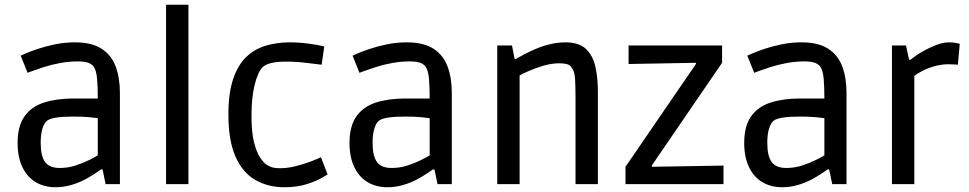

<svg xmlns="http://www.w3.org/2000/svg" viewBox="-20 -774 4071 807"><path d="M213 13Q166 13 130 -8.5Q94 -30 74 -72Q54 -114 54 -173Q54 -244 83 -285Q112 -326 165 -343Q218 -360 289 -360H391Q391 -409 388 -443.5Q385 -478 373 -495Q363 -507 346.5 -511.5Q330 -516 309 -516Q270 -516 232.5 -509Q195 -502 164 -492Q133 -482 114.5 -475Q96 -468 96 -468L67 -540Q67 -540 86 -548.5Q105 -557 137.5 -568Q170 -579 210.5 -587.5Q251 -596 295 -596Q365 -596 406.5 -569.5Q448 -543 466 -495Q484 -447 484 -383V0H424L411 -62H405Q396 -56 377.5 -43.5Q359 -31 334 -18Q309 -5 278 4Q247 13 213 13ZM231 -68Q266 -68 298 -78.5Q330 -89 355 -101.5Q380 -114 391 -121V-277Q380 -279 354 -281.5Q328 -284 287 -284Q198 -284 177 -266Q165 -256 158 -232Q151 -208 151 -174Q151 -118 169.5 -93Q188 -68 231 -68Z M678 0V-754H772V0Z M1175 13Q1106 13 1052.5 -18Q999 -49 969.5 -116.5Q940 -184 940 -293Q940 -383 960 -442Q980 -501 1015 -534.5Q1050 -568 1097 -582Q1144 -596 1197 -596Q1238 -596 1278 -590.5Q1318 -585 1343 -579L1332 -502Q1311 -504 1269.5 -509.5Q1228 -515 1182 -515Q1144 -515 1119.5 -509Q1095 -503 1082 -490Q1063 -469 1050 -416Q1037 -363 1037 -288Q1037 -219 1047.5 -177Q1058 -135 1072.5 -113Q1087 -91 1099 -83Q1107 -77 1120 -72Q1133 -67 1158 -67Q1186 -67 1216 -74Q1246 -81 1271.5 -90Q1297 -99 1313 -106Q1329 -113 1329 -113L1357 -41Q1357 -41 1334.5 -27.5Q1312 -14 1271 -0.5Q1230 13 1175 13Z M1608 13Q1561 13 1525 -8.5Q1489 -30 1469 -72Q1449 -114 1449 -173Q1449 -244 1478 -285Q1507 -326 1560 -343Q1613 -360 1684 -360H1786Q1786 -409 1783 -443.5Q1780 -478 1768 -495Q1758 -507 1741.5 -511.5Q1725 -516 1704 -516Q1665 -516 1627.5 -509Q1590 -502 1559 -492Q1528 -482 1509.5 -475Q1491 -468 1491 -468L1462 -540Q1462 -540 1481 -548.5Q1500 -557 1532.5 -568Q1565 -579 1605.5 -587.5Q1646 -596 1690 -596Q1760 -596 1801.5 -569.5Q1843 -543 1861 -495Q1879 -447 1879 -383V0H1819L1806 -62H1800Q1791 -56 1772.5 -43.5Q1754 -31 1729 -18Q1704 -5 1673 4Q1642 13 1608 13ZM1626 -68Q1661 -68 1693 -78.5Q1725 -89 1750 -101.5Q1775 -114 1786 -121V-277Q1775 -279 1749 -281.5Q1723 -284 1682 -284Q1593 -284 1572 -266Q1560 -256 1553 -232Q1546 -208 1546 -174Q1546 -118 1564.5 -93Q1583 -68 1626 -68Z M2070 0V-583H2132L2143 -526H2148Q2158 -532 2179.5 -543.5Q2201 -555 2229.5 -567.5Q2258 -580 2291 -588Q2324 -596 2357 -596Q2413 -596 2442.5 -568.5Q2472 -541 2482.5 -493.5Q2493 -446 2493 -387V0H2399V-358Q2399 -414 2397 -443.5Q2395 -473 2384 -488Q2377 -501 2362.5 -504.5Q2348 -508 2332 -508Q2298 -508 2263 -497.5Q2228 -487 2201 -475Q2174 -463 2164 -457V0Z M2609 0V-73L2905 -505V-510L2622 -505V-583H3015V-510L2720 -79V-73L3021 -78V0Z M3267 13Q3220 13 3184 -8.5Q3148 -30 3128 -72Q3108 -114 3108 -173Q3108 -244 3137 -285Q3166 -326 3219 -343Q3272 -360 3343 -360H3445Q3445 -409 3442 -443.5Q3439 -478 3427 -495Q3417 -507 3400.5 -511.5Q3384 -516 3363 -516Q3324 -516 3286.5 -509Q3249 -502 3218 -492Q3187 -482 3168.5 -475Q3150 -468 3150 -468L3121 -540Q3121 -540 3140 -548.5Q3159 -557 3191.5 -568Q3224 -579 3264.5 -587.5Q3305 -596 3349 -596Q3419 -596 3460.5 -569.5Q3502 -543 3520 -495Q3538 -447 3538 -383V0H3478L3465 -62H3459Q3450 -56 3431.5 -43.5Q3413 -31 3388 -18Q3363 -5 3332 4Q3301 13 3267 13ZM3285 -68Q3320 -68 3352 -78.5Q3384 -89 3409 -101.5Q3434 -114 3445 -121V-277Q3434 -279 3408 -281.5Q3382 -284 3341 -284Q3252 -284 3231 -266Q3219 -256 3212 -232Q3205 -208 3205 -174Q3205 -118 3223.5 -93Q3242 -68 3285 -68Z M3729 0V-583H3788L3801 -523H3807Q3807 -523 3822 -534.5Q3837 -546 3862 -560Q3887 -574 3915.5 -585Q3944 -596 3969 -596Q3987 -596 4000.5 -593Q4014 -590 4014 -590L4006 -502Q4006 -502 3992.5 -503Q3979 -504 3966 -504Q3939 -504 3911 -496.5Q3883 -489 3860 -477.5Q3837 -466 3823 -455V0Z"/></svg>

Font: Ruda Medium
Style: Regular
Weight: 500
Version: Version 2.001